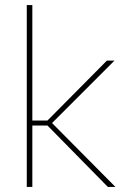

<svg xmlns="http://www.w3.org/2000/svg" viewBox="-20 -740 494 760"><path d="M86 -720H108V-263H168L403 -500H433L186 -253L437 0H407L168 -243H108V0H86Z"/></svg>

Font: Albert Sans Thin
Style: Regular
Weight: 250
Designer: Andreas Rasmussen
Foundry: a.Foundry
Version: Version 1.025